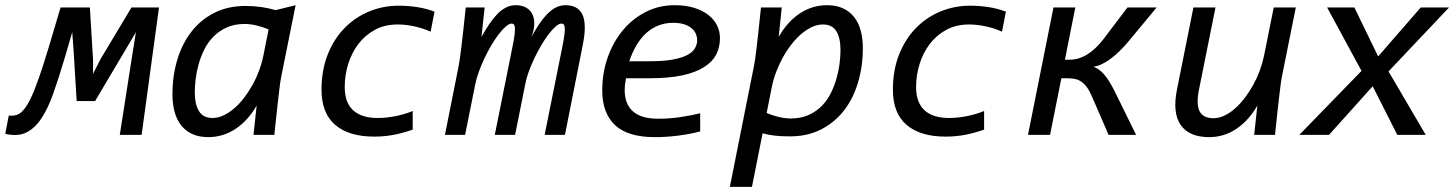

<svg xmlns="http://www.w3.org/2000/svg" viewBox="-69 -519 5597 739"><path d="M476.1 0H392.1L439.9 -306.2L454.1 -395L420.9 -338.9L296.9 -129.9H226.1L213.9 -330.1L209 -395L181.2 -299.8Q156.7 -217.3 136.5 -160.2Q116.2 -103 91.3 -64.7Q66.4 -26.4 33.2 -9.5Q0 7.3 -48.8 -3.9L-35.2 -74.2Q-18.1 -72.3 -4.2 -76.9Q9.8 -81.5 22.9 -97.4Q36.1 -113.3 50 -142.3Q64 -171.4 80.3 -218Q96.7 -264.6 116.9 -331.5Q137.2 -398.4 164.1 -490.2H276.9L289.1 -289.1V-234.9L318.8 -293L437 -490.2H543Z M876 -496.1Q907.7 -496.1 936.5 -491.9Q965.3 -487.8 991.7 -480L1068.8 -499L1013.7 -225.1Q1011.7 -215.8 1009.5 -200.7Q1007.3 -185.5 1004.4 -159.9Q1001.5 -134.3 997.1 -95.5Q992.7 -56.6 986.8 0H906.7L918.9 -112.8Q885.3 -54.2 837.2 -22.7Q789.1 8.8 732.9 8.8Q697.8 8.8 671.6 -2.9Q645.5 -14.6 628.4 -36.4Q611.3 -58.1 603 -88.4Q594.7 -118.7 594.7 -155.8Q594.7 -226.1 613 -287.8Q631.3 -349.6 667 -396Q702.6 -442.4 755.1 -469.2Q807.6 -496.1 876 -496.1ZM680.7 -164.1Q680.7 -117.7 696.8 -91.3Q712.9 -64.9 749 -64.9Q770 -64.9 791 -74.7Q812 -84.5 832 -101.6Q852.1 -118.7 869.9 -141.8Q887.7 -165 902.6 -191.7Q917.5 -218.3 928.2 -247.3Q939 -276.4 944.8 -305.2L964.8 -405.8Q941.9 -415.5 917.7 -421.1Q893.6 -426.8 873 -426.8Q833 -426.8 803.2 -413.1Q773.4 -399.4 752 -377.4Q730.5 -355.5 716.8 -327.4Q703.1 -299.3 695.1 -270Q687 -240.7 683.8 -212.9Q680.7 -185.1 680.7 -164.1Z M1519.5 -20Q1478.5 -5.9 1443.4 0.5Q1408.2 6.8 1371.6 6.8Q1273.9 6.8 1221.2 -38.3Q1168.5 -83.5 1168.5 -173.8Q1168.5 -248 1191.9 -307.9Q1215.3 -367.7 1255.9 -409.7Q1296.4 -451.7 1350.6 -474.4Q1404.8 -497.1 1465.8 -497.1Q1501 -497.1 1536.4 -491.7Q1571.8 -486.3 1603.5 -474.1L1588.4 -397Q1561.5 -409.7 1527.3 -417.2Q1493.2 -424.8 1461.4 -424.8Q1412.1 -424.8 1374.3 -404.3Q1336.4 -383.8 1310.5 -349.9Q1284.7 -315.9 1271.2 -272.7Q1257.8 -229.5 1257.8 -184.1Q1257.8 -124.5 1290 -94.7Q1322.3 -64.9 1384.8 -64.9Q1417 -64.9 1452.4 -71.8Q1487.8 -78.6 1519.5 -91.8Z M2027.3 0 2096.2 -342.8Q2101.6 -369.6 2103.5 -386.2Q2105.5 -402.8 2104.7 -412.1Q2104 -421.4 2100.8 -424.8Q2097.7 -428.2 2092.3 -428.2Q2082.5 -428.2 2069.6 -417Q2056.6 -405.8 2042.5 -387.2Q2028.3 -368.7 2014.2 -344.5Q2000 -320.3 1987.5 -294.2Q1975.1 -268.1 1965.8 -242.4Q1956.5 -216.8 1952.6 -194.8L1913.6 0H1835.4L1904.3 -342.8Q1909.7 -369.6 1911.6 -386.2Q1913.6 -402.8 1912.8 -412.1Q1912.1 -421.4 1908.9 -424.8Q1905.8 -428.2 1900.4 -428.2Q1890.6 -428.2 1877.7 -417Q1864.7 -405.8 1850.6 -387.2Q1836.4 -368.7 1822 -344.5Q1807.6 -320.3 1795.4 -294.2Q1783.2 -268.1 1773.9 -242.4Q1764.6 -216.8 1760.3 -194.8L1721.2 0H1643.6L1696.3 -265.1Q1698.2 -274.4 1700.4 -289.6Q1702.6 -304.7 1705.8 -330.3Q1709 -356 1713.4 -394.8Q1717.8 -433.6 1723.6 -490.2H1796.4L1784.2 -377Q1797.9 -401.9 1812.5 -423.8Q1827.1 -445.8 1843 -462.6Q1858.9 -479.5 1877 -489.3Q1895 -499 1915.5 -499Q1940.4 -499 1956.8 -489.3Q1973.1 -479.5 1980.7 -462.9Q1988.3 -446.3 1987.3 -424.1Q1986.3 -401.9 1976.6 -377Q1990.2 -401.9 2004.6 -423.8Q2019 -445.8 2034.9 -462.6Q2050.8 -479.5 2068.8 -489.3Q2086.9 -499 2107.4 -499Q2156.2 -499 2173.1 -462.2Q2189.9 -425.3 2174.3 -347.2L2105.5 0Z M2340.3 -217.8Q2337.9 -205.1 2336.7 -193.8Q2335.4 -182.6 2335.4 -171.9Q2335.4 -118.7 2367.2 -90.3Q2398.9 -62 2465.3 -62Q2508.3 -62 2550.5 -68.4Q2592.8 -74.7 2626 -83V-13.2Q2589.4 -3.4 2543.7 2.7Q2498 8.8 2451.2 8.8Q2347.7 8.8 2298.3 -37.4Q2249 -83.5 2249 -170.9Q2249 -238.3 2270 -297.9Q2291 -357.4 2328.1 -402.1Q2365.2 -446.8 2416.3 -472.9Q2467.3 -499 2527.3 -499Q2568.8 -499 2601.3 -489.3Q2633.8 -479.5 2656.2 -462.4Q2678.7 -445.3 2690.4 -422.1Q2702.1 -398.9 2702.1 -372.1Q2702.1 -336.9 2687.3 -308.6Q2672.4 -280.3 2639.9 -260Q2607.4 -239.7 2556.2 -228.8Q2504.9 -217.8 2432.1 -217.8ZM2431.2 -283.2Q2485.4 -283.2 2520.8 -289.8Q2556.2 -296.4 2576.9 -307.6Q2597.7 -318.8 2606 -333.5Q2614.3 -348.1 2614.3 -363.8Q2614.3 -377.4 2608.9 -389.6Q2603.5 -401.9 2592 -411.1Q2580.6 -420.4 2563.2 -425.8Q2545.9 -431.2 2522.5 -431.2Q2490.7 -431.2 2464.6 -420.7Q2438.5 -410.2 2417.5 -390.9Q2396.5 -371.6 2380.4 -344.2Q2364.3 -316.9 2353 -283.2Z M2971.2 5.9Q2935.5 5.9 2911.4 2.9Q2887.2 0 2866.2 -5.9L2825.2 200.2H2740.2L2833 -265.1Q2835 -274.4 2837.2 -289.6Q2839.4 -304.7 2842.5 -330.3Q2845.7 -356 2849.9 -394.8Q2854 -433.6 2859.9 -490.2H2939.9L2928.2 -377Q2961.9 -436 3009.8 -467.5Q3057.6 -499 3114.3 -499Q3149.4 -499 3175.3 -487.1Q3201.2 -475.1 3218.3 -453.6Q3235.4 -432.1 3243.7 -401.6Q3252 -371.1 3252 -334Q3252 -263.7 3233.6 -201.9Q3215.3 -140.1 3179.7 -94Q3144 -47.9 3091.6 -21Q3039.1 5.9 2971.2 5.9ZM3166 -326.2Q3166 -373 3150.1 -398.9Q3134.3 -424.8 3098.1 -424.8Q3077.1 -424.8 3056.2 -415Q3035.2 -405.3 3015.1 -388.2Q2995.1 -371.1 2977.1 -347.9Q2959 -324.7 2944.3 -298.1Q2929.7 -271.5 2918.7 -242.7Q2907.7 -213.9 2901.9 -185.1L2881.8 -84Q2904.8 -74.2 2929.2 -68.6Q2953.6 -63 2974.1 -63Q3014.2 -63 3043.9 -76.7Q3073.7 -90.3 3095 -112.3Q3116.2 -134.3 3129.9 -162.6Q3143.6 -190.9 3151.6 -220.2Q3159.7 -249.5 3162.8 -277.1Q3166 -304.7 3166 -326.2Z M3718.8 -20Q3677.7 -5.9 3642.6 0.5Q3607.4 6.8 3570.8 6.8Q3473.1 6.8 3420.4 -38.3Q3367.7 -83.5 3367.7 -173.8Q3367.7 -248 3391.1 -307.9Q3414.6 -367.7 3455.1 -409.7Q3495.6 -451.7 3549.8 -474.4Q3604 -497.1 3665 -497.1Q3700.2 -497.1 3735.6 -491.7Q3771 -486.3 3802.7 -474.1L3787.6 -397Q3760.7 -409.7 3726.6 -417.2Q3692.4 -424.8 3660.6 -424.8Q3611.3 -424.8 3573.5 -404.3Q3535.6 -383.8 3509.8 -349.9Q3483.9 -315.9 3470.5 -272.7Q3457 -229.5 3457 -184.1Q3457 -124.5 3489.3 -94.7Q3521.5 -64.9 3584 -64.9Q3616.2 -64.9 3651.6 -71.8Q3687 -78.6 3718.8 -91.8Z M4139.6 -262.2Q4161.1 -254.4 4179.7 -233.6Q4198.2 -212.9 4219.7 -170.9L4303.7 0H4197.8L4133.8 -147.9Q4124 -170.4 4113.8 -184.1Q4103.5 -197.8 4092 -205.3Q4080.6 -212.9 4067.1 -215.3Q4053.7 -217.8 4037.6 -217.8H4016.1L3972.7 0H3887.7L3985.8 -490.2H4069.8L4029.8 -289.1H4046.9Q4083.5 -289.1 4116.7 -310.1Q4149.9 -331.1 4178.7 -369.1L4270.5 -490.2H4382.8L4271.5 -356Q4255.4 -336.9 4238.3 -320.6Q4221.2 -304.2 4204.3 -291.7Q4187.5 -279.3 4171.1 -271.7Q4154.8 -264.2 4139.6 -262.2Z M4865.2 -225.1Q4863.3 -215.8 4861.1 -200.7Q4858.9 -185.5 4856 -159.9Q4853 -134.3 4848.6 -95.5Q4844.2 -56.6 4838.4 0H4758.3L4770.5 -112.8Q4736.8 -54.2 4689.2 -22.7Q4641.6 8.8 4585.4 8.8Q4507.8 8.8 4475.3 -38.1Q4442.9 -85 4461.4 -175.8L4524.4 -490.2H4609.4L4546.4 -176.8Q4534.2 -117.7 4548.1 -90.8Q4562 -64 4601.6 -64Q4622.6 -64 4643.3 -73.7Q4664.1 -83.5 4683.8 -100.8Q4703.6 -118.2 4721.4 -141.4Q4739.3 -164.6 4754.2 -191.4Q4769 -218.3 4779.8 -247.3Q4790.5 -276.4 4796.4 -305.2L4833.5 -490.2H4918.5Z M5418.5 0H5309.1L5214.4 -187L5046.4 0H4932.1L5171.4 -246.1L5039.1 -490.2H5144L5235.4 -301.8L5399.4 -490.2H5508.3L5275.4 -244.1Z"/></svg>

Font: Code New Roman
Style: Italic
Weight: 400
Italic angle: -11°
Monospace: yes
Designer: Sam Radian
Foundry: Code New Roman
Version: Version 1.508 October 19, 2014